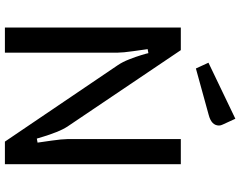

<svg xmlns="http://www.w3.org/2000/svg" viewBox="-116 -840 957 764"><g transform="rotate(90 362.0 -458.5)"><path d="M480 -852Q480 -822 438 -811L253 -760L230 -810L453 -917L476 -867Q480 -859 480 -852ZM90 0V-700H180L482 -252Q495 -233 506 -205Q517 -177 523.5 -155Q530 -133 532 -127L548 -130Q546 -144 540 -186Q534 -228 534 -248V-700H634V0H544L240 -449Q227 -468 216.5 -495Q206 -522 199.5 -543.5Q193 -565 192 -571L176 -568Q178 -554 184 -511.5Q190 -469 190 -449V0Z"/></g></svg>

Font: Voces
Style: Regular
Weight: 400
Designer: Ana Paula Megda, Pablo Ugerman
Foundry: Ana Paula Megda, Pablo Ugerman
Version: Version 1.100